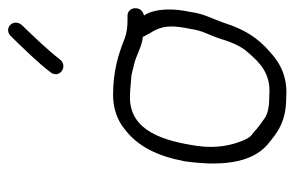

<svg xmlns="http://www.w3.org/2000/svg" viewBox="-148 -598 733 478"><g transform="rotate(-90 219.0 -358.5)"><path d="M261 -399C276 -399 285 -394 297 -392C320 -387 340 -373 365 -370H367C368 -367 369 -364 370 -363L376 -352C389 -332 396 -312 391 -277C390 -270 389 -262 387 -254C382 -218 372 -209 361 -174C353 -147 342 -123 327 -107C301 -77 274 -51 222 -55C199 -55 179 -57 165 -66C153 -75 140 -83 129 -94C117 -102 114 -108 108 -122C96 -152 89 -187 95 -233C107 -315 131 -402 216 -402C232 -402 247 -400 261 -399ZM420 -408H410C392 -408 376 -410 363 -415C323 -431 281 -444 222 -444C188 -444 159 -433 138 -416C94 -383 70 -334 57 -266C45 -181 50 -102 98 -60C128 -35 155 -13 215 -13C267 -9 302 -28 331 -55C364 -84 385 -116 401 -166C413 -201 424 -216 429 -253C438 -293 438 -340 420 -367C431 -370 437 -376 438 -387C439 -398 431 -408 420 -408ZM311 -577C335 -608 369 -643 396 -671C415 -693 386 -719 367 -697C338 -667 303 -632 278 -599C262 -576 295 -555 311 -577Z"/></g></svg>

Font: PolanStronk
Style: Ita
Weight: 500
Version: Version 1.0